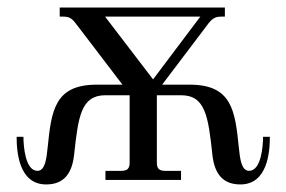

<svg xmlns="http://www.w3.org/2000/svg" viewBox="-20 -476 758 508"><path d="M24 -114C24 -74 30 12 102 12C146 12 170 -13 176 -66C187 -167 194 -224 259 -224H323V-46C323 -30 317 -24 301 -24H259V0H459V-24H417C401 -24 395 -30 395 -46V-224H459C524 -224 531 -167 542 -66C548 -13 572 12 616 12C688 12 694 -74 694 -114H676C676 -89 671 -24 639 -24C619 -24 615 -55 612 -85C602 -183 594 -252 482 -252H409L527 -408C540 -426 548 -432 565 -432H575V-456H138V-432H148C165 -432 172 -426 185 -408L304 -252H236C124 -252 116 -183 106 -85C103 -55 99 -24 79 -24C47 -24 42 -89 42 -114ZM258 -432H510L385 -266Z"/></svg>

Font: Old Standard
Style: Regular
Weight: 400
Designer: Alexey Kryukov <alexios@thessalonica.org.ru>
Version: Version 2.0